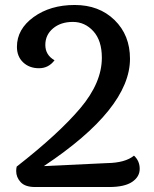

<svg xmlns="http://www.w3.org/2000/svg" viewBox="-20 -751 619 771"><path d="M518 -126Q541 -105 541 -73Q541 -41 510.5 -20.5Q480 0 418 0H121Q81 0 63 -19.5Q45 -39 45 -64Q45 -73 47 -82Q216 -214 302.5 -316.5Q389 -419 389 -519Q389 -588 355 -625.5Q321 -663 272.5 -663Q224 -663 193 -637Q162 -611 162 -570.5Q162 -530 199 -509Q175 -477 136.5 -477Q98 -477 73 -500.5Q48 -524 48 -563Q48 -634 115 -682.5Q182 -731 280 -731Q378 -731 440 -670.5Q502 -610 502 -515Q502 -314 156 -84L409 -96Q483 -97 518 -126Z"/></svg>

Font: Laila Medium
Style: Regular
Weight: 500
Designer: Hitesh Malaviya
Foundry: Indian Type Foundry
Version: Version 1.302;PS 1.0;hotconv 1.0.78;makeotf.lib2.5.61930; tt